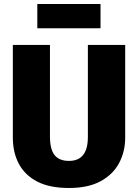

<svg xmlns="http://www.w3.org/2000/svg" viewBox="-20 -919 687 957"><path d="M324 18Q227 18 165.5 -14Q104 -46 74 -102.5Q44 -159 44 -233V-695H229V-239Q229 -175 252 -146Q275 -117 324 -117Q418 -117 418 -236V-695H604V-233Q604 -164 574 -107Q544 -50 482 -16Q420 18 324 18ZM481 -778H166V-899H481Z"/></svg>

Font: Trujillo ExtraBold
Style: Regular
Weight: 800
Designer: Fira Sans original fonts by bBox Type GmbH, Carrois Corporate GbR, & Edenspiekermann AG / Changes by Cristiano Sobral
Foundry: Fira Sans original fonts by bBox Type GmbH, Carrois Corporate GbR, & Edenspiekermann AG / Changes by Cristiano Sobral
Version: Version 4.301;July 28, 2020;FontCreator 13.0.0.2655 64-bit